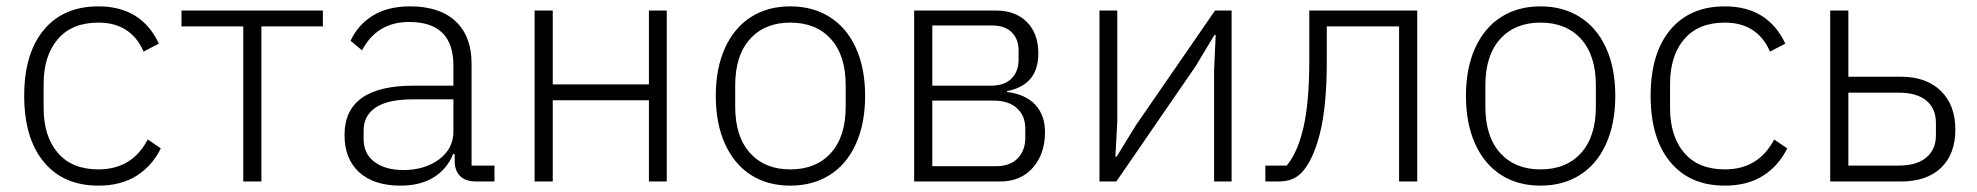

<svg xmlns="http://www.w3.org/2000/svg" viewBox="-20 -570 6210 603"><path d="M56 -269Q56 -402 117.5 -476Q179 -550 289 -550Q424 -550 479 -433L431 -408Q391 -499 289 -499Q206 -499 161.5 -447Q117 -395 117 -306V-231Q117 -142 161.5 -90Q206 -38 289 -38Q395 -38 444 -132L485 -104Q458 -49 409 -18Q360 13 289 13Q179 13 117.5 -61.5Q56 -136 56 -269Z M744 0V-487H550V-537H994V-487H801V0Z M1062 -146Q1062 -301 1279 -301H1404V-364Q1404 -501 1265 -501Q1164 -501 1117 -412L1081 -442Q1104 -492 1151 -521Q1198 -550 1268 -550Q1361 -550 1411 -503Q1461 -456 1461 -371V-50H1533V0H1476Q1442 0 1425 -17Q1408 -34 1408 -65V-86H1403Q1384 -39 1342 -13Q1300 13 1238 13Q1154 13 1108 -29Q1062 -71 1062 -146ZM1404 -157V-258H1277Q1198 -258 1160 -232.5Q1122 -207 1122 -160V-134Q1122 -87 1156 -61.5Q1190 -36 1247 -36Q1314 -36 1359 -69.5Q1404 -103 1404 -157Z M1659 0V-537H1716V-305H2018V-537H2074V0H2018V-255H1716V0Z M2228 -269Q2228 -356 2257 -419.5Q2286 -483 2338.5 -516.5Q2391 -550 2462 -550Q2533 -550 2586 -516.5Q2639 -483 2668 -419.5Q2697 -356 2697 -269Q2697 -182 2668 -118Q2639 -54 2586 -20.5Q2533 13 2462 13Q2391 13 2338.5 -20.5Q2286 -54 2257 -118Q2228 -182 2228 -269ZM2636 -235V-302Q2636 -396 2589.5 -447.5Q2543 -499 2462 -499Q2382 -499 2335.5 -447.5Q2289 -396 2289 -302V-235Q2289 -141 2335.5 -89.5Q2382 -38 2462 -38Q2543 -38 2589.5 -89.5Q2636 -141 2636 -235Z M3107 -537Q3169 -537 3205 -501Q3241 -465 3241 -402Q3241 -303 3143 -284V-281Q3201 -274 3231.5 -241Q3262 -208 3262 -155Q3262 -87 3224 -43.5Q3186 0 3121 0H2851V-537ZM3093 -301Q3135 -301 3157 -323.5Q3179 -346 3179 -383V-412Q3179 -447 3157.5 -468.5Q3136 -490 3096 -490H2908V-301ZM3108 -48Q3152 -48 3176 -72.5Q3200 -97 3200 -137V-167Q3200 -206 3174 -230Q3148 -254 3101 -254H2908V-48Z M3433 0V-537H3489V-188L3483 -78H3487L3547 -176L3796 -537H3848V0H3793V-349L3798 -460H3794L3735 -362L3486 0Z M4021 -50Q4055 -90 4073.5 -169Q4092 -248 4092 -382V-537H4431V0H4374V-487H4147V-380Q4147 -235 4125 -149.5Q4103 -64 4067 -27Q4052 -12 4034.5 -6Q4017 0 3992 0H3954V-50Z M4584 -269Q4584 -356 4613 -419.5Q4642 -483 4694.5 -516.5Q4747 -550 4818 -550Q4889 -550 4942 -516.5Q4995 -483 5024 -419.5Q5053 -356 5053 -269Q5053 -182 5024 -118Q4995 -54 4942 -20.5Q4889 13 4818 13Q4747 13 4694.5 -20.5Q4642 -54 4613 -118Q4584 -182 4584 -269ZM4992 -235V-302Q4992 -396 4945.5 -447.5Q4899 -499 4818 -499Q4738 -499 4691.5 -447.5Q4645 -396 4645 -302V-235Q4645 -141 4691.5 -89.5Q4738 -38 4818 -38Q4899 -38 4945.5 -89.5Q4992 -141 4992 -235Z M5164 -269Q5164 -402 5225.5 -476Q5287 -550 5397 -550Q5532 -550 5587 -433L5539 -408Q5499 -499 5397 -499Q5314 -499 5269.5 -447Q5225 -395 5225 -306V-231Q5225 -142 5269.5 -90Q5314 -38 5397 -38Q5503 -38 5552 -132L5593 -104Q5566 -49 5517 -18Q5468 13 5397 13Q5287 13 5225.5 -61.5Q5164 -136 5164 -269Z M5728 -537H5785V-329H5950Q6030 -329 6075.5 -284.5Q6121 -240 6121 -163Q6121 -86 6076 -43Q6031 0 5950 0H5728ZM5943 -50Q6000 -50 6030 -75.5Q6060 -101 6060 -145V-184Q6060 -229 6030 -254Q6000 -279 5943 -279H5785V-50Z"/></svg>

Font: IBM Plex Sans JP Light
Style: Regular
Weight: 300
Designer: Mike Abbink; Paul van der Laan; Pieter van Rosmalen; Wujin Sim; Yejin Wi; Jinhee Kim; Boomi Park; Yona Kim; Kichan Ma
Foundry: Sandoll Inc.
Version: Version 1.002